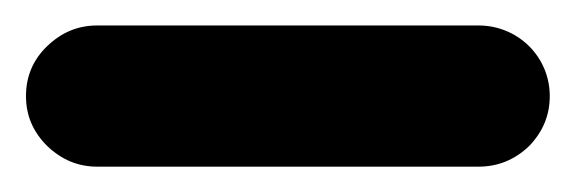

<svg xmlns="http://www.w3.org/2000/svg" viewBox="-76 -97 449 150"><path d="M353.5 -22C353.5 -52.7 328.6 -77.1 297.9 -77.1H0C-15.1 -77.1 -27.8 -71.8 -39.1 -61C-50.3 -50.3 -55.7 -37.1 -55.7 -22C-55.7 -6.8 -50.3 5.9 -39.1 17.1C-27.8 27.8 -15.1 33.2 0 33.2H297.9C313 33.2 326.2 27.8 337.4 17.1C348.1 5.9 353.5 -6.8 353.5 -22Z"/></svg>

Font: Mikhak SemiBold
Style: Regular
Weight: 600
Designer: Amin Abedi
Version: Version 3.2